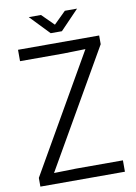

<svg xmlns="http://www.w3.org/2000/svg" viewBox="-101 -1015 766 1080"><g transform="rotate(-10 281.5 -475.0)"><path d="M141.1 -950.2H210.9L278.8 -882.8L347.2 -950.2H417L311 -839.8H247.1ZM40 -49.8 423.8 -717.8 297.9 -714.8H49.8V-779.8H513.2V-730L128.9 -62L254.9 -64.9H522.9V0H40Z"/></g></svg>

Font: Cooper Hewitt
Style: Book
Weight: 705
Designer: Village Type and Design LLC
Foundry: Cooper Hewitt Smithsonian Design Museum
Version: 1.000